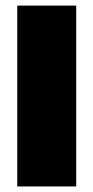

<svg xmlns="http://www.w3.org/2000/svg" viewBox="-20 -670 336 690"><path d="M42 0V-649.9H253.9V0Z"/></svg>

Font: Apfel Grotezk Satt
Style: Regular
Weight: 900
Designer: Luigi Gorlero
Foundry: © 2023, Luigi Gorlero & Collletttivo
Version: Version 2.000;Glyphs 3.2 (3217)